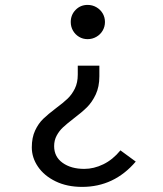

<svg xmlns="http://www.w3.org/2000/svg" viewBox="-20 -531 655 771"><path d="M401.5 -442.6Q401.5 -424.1 392.3 -408.2Q383.1 -392.3 366.9 -383.1Q350.8 -373.8 331.8 -373.8Q312.8 -373.8 297.4 -383.1Q282.1 -392.3 273.1 -407.9Q264.1 -423.6 264.1 -442.6Q264.1 -471.3 283.6 -491.3Q303.1 -511.3 331.8 -511.3Q350.8 -511.3 366.9 -502.1Q383.1 -492.8 392.3 -477.2Q401.5 -461.5 401.5 -442.6ZM379 -224.6Q379 -182.6 364.4 -151.5Q349.7 -120.5 329 -100Q308.2 -79.5 274.9 -54.4Q248.2 -33.8 233.1 -19.7Q217.9 -5.6 207.7 13.3Q197.4 32.3 197.4 55.9Q197.4 98.5 231.3 122.8Q265.1 147.2 318.5 147.2Q356.9 147.2 394.9 128.7Q432.8 110.3 463.6 72.8L525.1 117.9Q438.5 219.5 309.7 219.5Q249.2 219.5 203.3 197.2Q157.4 174.9 132.6 138.5Q107.7 102.1 107.7 61Q107.7 21.5 121 -6.9Q134.4 -35.4 153.6 -53.8Q172.8 -72.3 204.6 -96.4Q234.4 -118.5 251.5 -134.9Q268.7 -151.3 280.5 -175.1Q292.3 -199 292.3 -231.3V-267.2H379Z"/></svg>

Font: Fira Code
Style: Regular
Weight: 400
Designer: Carrois Corporate, Edenspiekermann AG, Nikita Prokopov
Foundry: Carrois Corporate, Edenspiekermann AG, Nikita Prokopov
Version: Version 5.002